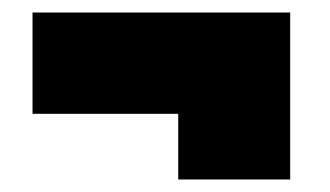

<svg xmlns="http://www.w3.org/2000/svg" viewBox="-20 -391 528 307"><path d="M265 -104V-209H32V-371H444V-104Z"/></svg>

Font: Passion One
Style: Bold
Weight: 700
Designer: Alejandro Lo Celso
Foundry: Fontstage
Version: Version 1.002